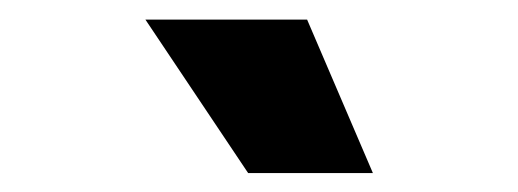

<svg xmlns="http://www.w3.org/2000/svg" viewBox="-20 -793 537 199"><path d="M237.2 -613.6 130.7 -772.7H298.3L366.5 -613.6Z"/></svg>

Font: Karasuma Gothic
Style: Black
Weight: 900
Designer: Rasmus Andersson / Ryoko Nishizuka
Foundry: Genbu
Version: Version 1.00